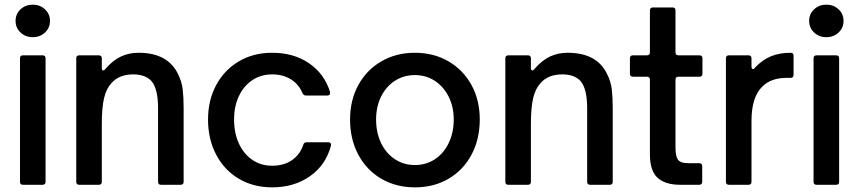

<svg xmlns="http://www.w3.org/2000/svg" viewBox="-20 -795 3696 826"><path d="M79 0Q66 0 66 -13V-544Q66 -557 79 -557H163Q176 -557 176 -544V-13Q176 0 163 0ZM47 -705Q47 -735 68.5 -755Q90 -775 121 -775Q152 -775 173.5 -755Q195 -735 195 -705Q195 -675 173.5 -655Q152 -635 121 -635Q90 -635 68.5 -655Q47 -675 47 -705Z M321 0Q308 0 308 -13V-544Q308 -557 321 -557H405Q418 -557 418 -544V-503Q418 -492 424 -492Q429 -492 433 -498Q466 -536 500.5 -552Q535 -568 576 -568Q701 -568 745 -478Q762 -445 766 -410.5Q770 -376 770 -328V-13Q770 0 757 0H673Q660 0 660 -13V-329Q660 -414 631 -447Q604 -475 553 -475Q492 -475 459 -437Q437 -413 427.5 -372Q418 -331 418 -261V-13Q418 0 405 0Z M875 -281Q875 -364 910 -429Q945 -494 1007.5 -531Q1070 -568 1151 -568Q1244 -568 1310 -522.5Q1376 -477 1400 -399V-395Q1400 -384 1388 -384H1296Q1286 -384 1281 -395Q1265 -433 1231 -454Q1197 -475 1151 -475Q1103 -475 1066 -450.5Q1029 -426 1008 -382Q987 -338 987 -281Q987 -222 1008 -177Q1029 -132 1066 -107Q1103 -82 1151 -82Q1201 -82 1236 -106Q1271 -130 1285 -173Q1288 -183 1300 -183H1392Q1406 -183 1404 -169Q1382 -85 1313.5 -37Q1245 11 1151 11Q1070 11 1007.5 -26Q945 -63 910 -129.5Q875 -196 875 -281Z M1486 -281Q1486 -364 1521.5 -429Q1557 -494 1620.5 -531Q1684 -568 1765 -568Q1846 -568 1909.5 -531Q1973 -494 2008.5 -429Q2044 -364 2044 -281Q2044 -197 2009 -130.5Q1974 -64 1910.5 -26.5Q1847 11 1765 11Q1684 11 1620.5 -26Q1557 -63 1521.5 -129.5Q1486 -196 1486 -281ZM1932 -281Q1932 -335 1910.5 -378.5Q1889 -422 1851 -447Q1813 -472 1765 -472Q1717 -472 1679 -447.5Q1641 -423 1619.5 -379.5Q1598 -336 1598 -281Q1598 -224 1619.5 -179.5Q1641 -135 1679 -110Q1717 -85 1765 -85Q1813 -85 1851 -110Q1889 -135 1910.5 -180Q1932 -225 1932 -281Z M2167 0Q2154 0 2154 -13V-544Q2154 -557 2167 -557H2251Q2264 -557 2264 -544V-503Q2264 -492 2270 -492Q2275 -492 2279 -498Q2312 -536 2346.5 -552Q2381 -568 2422 -568Q2547 -568 2591 -478Q2608 -445 2612 -410.5Q2616 -376 2616 -328V-13Q2616 0 2603 0H2519Q2506 0 2506 -13V-329Q2506 -414 2477 -447Q2450 -475 2399 -475Q2338 -475 2305 -437Q2283 -413 2273.5 -372Q2264 -331 2264 -261V-13Q2264 0 2251 0Z M2907 0Q2842 0 2809 -30Q2776 -60 2776 -131V-452Q2776 -465 2763 -465H2703Q2690 -465 2690 -478V-544Q2690 -557 2703 -557H2763Q2776 -557 2776 -570V-750Q2776 -763 2789 -763H2873Q2886 -763 2886 -750V-570Q2886 -557 2899 -557H2989Q3002 -557 3002 -544V-478Q3002 -465 2989 -465H2899Q2886 -465 2886 -452V-160Q2886 -125 2896 -109Q2906 -93 2942 -93H2988Q3001 -93 3001 -80V-13Q3001 0 2988 0Z M3116 0Q3103 0 3103 -13V-544Q3103 -557 3116 -557H3200Q3213 -557 3213 -544V-509Q3213 -498 3219 -498Q3224 -498 3228 -504Q3260 -538 3297 -553Q3334 -568 3381 -568Q3394 -568 3394 -555V-473Q3394 -460 3381 -460H3364Q3297 -460 3260 -423Q3213 -378 3213 -275V-13Q3213 0 3200 0Z M3493 0Q3480 0 3480 -13V-544Q3480 -557 3493 -557H3577Q3590 -557 3590 -544V-13Q3590 0 3577 0ZM3461 -705Q3461 -735 3482.5 -755Q3504 -775 3535 -775Q3566 -775 3587.5 -755Q3609 -735 3609 -705Q3609 -675 3587.5 -655Q3566 -635 3535 -635Q3504 -635 3482.5 -655Q3461 -675 3461 -705Z"/></svg>

Font: Open Sauce Two Medium
Style: Regular
Weight: 500
Designer: Alfredo Marco Pradil
Foundry: Creative Sauce Fz LLC
Version: Version 1.477